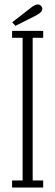

<svg xmlns="http://www.w3.org/2000/svg" viewBox="-20 -838 247 858"><path d="M34 0V-31.5H81V-669H34V-700H173V-669H126V-31.5H173V0ZM49 -722.5 34.5 -738.5 119 -804Q126 -810 134 -814Q142 -818 149 -818Q161 -818 166.5 -807.5Q169 -803.5 169 -798.5Q169 -789 159.5 -781Q150 -773 138.5 -767.5Z"/></svg>

Font: Imbue 10pt ExtraLight
Style: Regular
Weight: 200
Designer: Tyler Finck
Foundry: Etcetera Type Company
Version: Version 1.102; ttfautohint (v1.8.3)